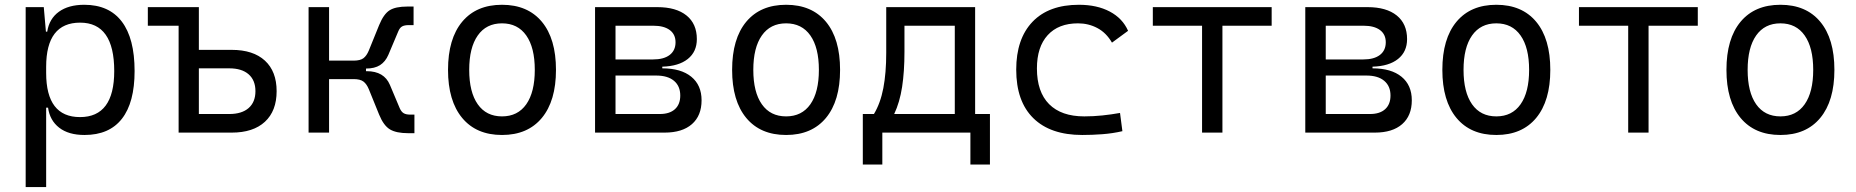

<svg xmlns="http://www.w3.org/2000/svg" viewBox="-20 -547 7657 792"><path d="M85.9 224.6V-517.6H160.6L169.4 -416.5H174.8Q183.1 -469.7 222.9 -498.5Q262.7 -527.3 327.6 -527.3Q429.7 -527.3 482.4 -458Q535.2 -388.7 535.2 -253.9Q535.2 -124 482.9 -57.1Q430.7 9.8 328.6 9.8Q262.7 9.8 224.1 -20.3Q185.5 -50.3 178.2 -103H170.4V224.6ZM170.4 -246.1Q170.4 -64 310.1 -64Q451.2 -64 451.2 -253.9Q451.2 -453.6 310.5 -453.6Q170.4 -453.6 170.4 -271.5Z M716.8 0V-440.9H589.8V-517.6H800.3V-341.3H936Q1024.4 -341.3 1072.8 -296.9Q1121.1 -252.4 1121.1 -170.9Q1121.1 -89.4 1072.8 -44.7Q1024.4 0 936 0ZM800.3 -76.7H925.8Q977.5 -76.7 1005.6 -101.3Q1033.7 -126 1033.7 -170.9Q1033.7 -215.8 1005.6 -240.5Q977.5 -265.1 925.8 -265.1H800.3Z M1252.9 0V-517.6H1337.4V-296.9H1438.5Q1466.3 -296.9 1479.5 -307.1Q1492.7 -317.4 1501.5 -338.9L1543.9 -443.4Q1562.5 -488.8 1586.9 -504.4Q1611.3 -520 1660.2 -520H1686V-443.4H1666Q1648.4 -443.4 1638.7 -438Q1628.9 -432.6 1622.6 -417L1582 -320.8Q1569.8 -292.5 1547.6 -278.3Q1525.4 -264.2 1489.7 -264.2V-253.4H1492.7Q1564.5 -253.4 1588.4 -196.8L1628.9 -100.6Q1635.7 -85.4 1645.5 -79.8Q1655.3 -74.2 1672.4 -74.2H1689.5V2.4H1663.6Q1614.7 2.4 1588.6 -13.2Q1562.5 -28.8 1543.9 -74.2L1501.5 -178.7Q1492.7 -200.2 1479.5 -210.4Q1466.3 -220.7 1438.5 -220.7H1337.4V0Z M2050.8 9.8Q1944.8 9.8 1886.5 -60.5Q1828.1 -130.9 1828.1 -258.8Q1828.1 -387.2 1886.5 -457.3Q1944.8 -527.3 2050.8 -527.3Q2156.7 -527.3 2215.1 -457.3Q2273.4 -387.2 2273.4 -258.8Q2273.4 -130.9 2215.1 -60.5Q2156.7 9.8 2050.8 9.8ZM2050.8 -66.9Q2115.7 -66.9 2150.9 -116.9Q2186 -167 2186 -258.8Q2186 -350.6 2150.9 -400.6Q2115.7 -450.7 2050.8 -450.7Q1985.8 -450.7 1950.7 -400.6Q1915.5 -350.6 1915.5 -258.8Q1915.5 -167 1950.7 -116.9Q1985.8 -66.9 2050.8 -66.9Z M2434.6 0V-517.6H2691.4Q2769 -517.6 2811.8 -483.2Q2854.5 -448.7 2854.5 -385.7Q2854.5 -333.5 2817.1 -303.7Q2779.8 -273.9 2711.9 -272V-265.1Q2789.1 -265.1 2831.5 -230.5Q2874 -195.8 2874 -133.3Q2874 -69.8 2834.2 -34.9Q2794.4 0 2721.7 0ZM2519 -76.7H2701.7Q2742.2 -76.7 2764.2 -96.7Q2786.1 -116.7 2786.1 -152.8Q2786.1 -191.9 2760.3 -213.6Q2734.4 -235.4 2686.5 -235.4H2519ZM2519 -301.8H2673.8Q2718.3 -301.8 2742.4 -320.3Q2766.6 -338.9 2766.6 -372.6Q2766.6 -405.3 2742.7 -423.1Q2718.8 -440.9 2675.3 -440.9H2519Z M3222.7 9.8Q3116.7 9.8 3058.3 -60.5Q3000 -130.9 3000 -258.8Q3000 -387.2 3058.3 -457.3Q3116.7 -527.3 3222.7 -527.3Q3328.6 -527.3 3387 -457.3Q3445.3 -387.2 3445.3 -258.8Q3445.3 -130.9 3387 -60.5Q3328.6 9.8 3222.7 9.8ZM3222.7 -66.9Q3287.6 -66.9 3322.8 -116.9Q3357.9 -167 3357.9 -258.8Q3357.9 -350.6 3322.8 -400.6Q3287.6 -450.7 3222.7 -450.7Q3157.7 -450.7 3122.6 -400.6Q3087.4 -350.6 3087.4 -258.8Q3087.4 -167 3122.6 -116.9Q3157.7 -66.9 3222.7 -66.9Z M3539.1 131.8V-76.7H3585Q3611.8 -121.1 3623.8 -183.6Q3635.7 -246.1 3635.7 -329.1V-517.6H4002.4V-76.7H4063.5V131.8H3982.9V0H3619.6V131.8ZM3918.5 -76.7V-440.9H3710.9V-332.5Q3710.9 -252 3701.2 -188.5Q3691.4 -125 3668.5 -76.7Z M4444.3 9.8Q4313 9.8 4242.4 -59.6Q4171.9 -128.9 4171.9 -259.8Q4171.9 -386.7 4239 -457Q4306.2 -527.3 4430.7 -527.3Q4504.9 -527.3 4557.9 -499.3Q4610.8 -471.2 4633.3 -419.9L4566.9 -371.1Q4543.5 -411.6 4506.8 -431.2Q4470.2 -450.7 4426.8 -450.7Q4346.2 -450.7 4301.8 -402.1Q4257.3 -353.5 4257.3 -264.6Q4257.3 -168 4307.6 -117.4Q4357.9 -66.9 4452.6 -66.9Q4490.2 -66.9 4527.3 -70.8Q4564.5 -74.7 4600.1 -81.1L4609.9 -5.9Q4569.8 3.4 4527.3 6.6Q4484.9 9.8 4444.3 9.8Z M4938.5 0V-440.9H4735.4V-517.6H5225.6V-440.9H5022.5V0Z M5364.3 0V-517.6H5621.1Q5698.7 -517.6 5741.5 -483.2Q5784.2 -448.7 5784.2 -385.7Q5784.2 -333.5 5746.8 -303.7Q5709.5 -273.9 5641.6 -272V-265.1Q5718.8 -265.1 5761.2 -230.5Q5803.7 -195.8 5803.7 -133.3Q5803.7 -69.8 5763.9 -34.9Q5724.1 0 5651.4 0ZM5448.7 -76.7H5631.3Q5671.9 -76.7 5693.8 -96.7Q5715.8 -116.7 5715.8 -152.8Q5715.8 -191.9 5689.9 -213.6Q5664.1 -235.4 5616.2 -235.4H5448.7ZM5448.7 -301.8H5603.5Q5647.9 -301.8 5672.1 -320.3Q5696.3 -338.9 5696.3 -372.6Q5696.3 -405.3 5672.4 -423.1Q5648.4 -440.9 5605 -440.9H5448.7Z M6152.3 9.8Q6046.4 9.8 5988 -60.5Q5929.7 -130.9 5929.7 -258.8Q5929.7 -387.2 5988 -457.3Q6046.4 -527.3 6152.3 -527.3Q6258.3 -527.3 6316.7 -457.3Q6375 -387.2 6375 -258.8Q6375 -130.9 6316.7 -60.5Q6258.3 9.8 6152.3 9.8ZM6152.3 -66.9Q6217.3 -66.9 6252.4 -116.9Q6287.6 -167 6287.6 -258.8Q6287.6 -350.6 6252.4 -400.6Q6217.3 -450.7 6152.3 -450.7Q6087.4 -450.7 6052.2 -400.6Q6017.1 -350.6 6017.1 -258.8Q6017.1 -167 6052.2 -116.9Q6087.4 -66.9 6152.3 -66.9Z M6696.3 0V-440.9H6493.2V-517.6H6983.4V-440.9H6780.3V0Z M7324.2 9.8Q7218.3 9.8 7159.9 -60.5Q7101.6 -130.9 7101.6 -258.8Q7101.6 -387.2 7159.9 -457.3Q7218.3 -527.3 7324.2 -527.3Q7430.2 -527.3 7488.5 -457.3Q7546.9 -387.2 7546.9 -258.8Q7546.9 -130.9 7488.5 -60.5Q7430.2 9.8 7324.2 9.8ZM7324.2 -66.9Q7389.2 -66.9 7424.3 -116.9Q7459.5 -167 7459.5 -258.8Q7459.5 -350.6 7424.3 -400.6Q7389.2 -450.7 7324.2 -450.7Q7259.3 -450.7 7224.1 -400.6Q7189 -350.6 7189 -258.8Q7189 -167 7224.1 -116.9Q7259.3 -66.9 7324.2 -66.9Z"/></svg>

Font: Cascadia Mono SemiLight
Style: Regular
Weight: 350
Monospace: yes
Designer: Aaron Bell
Foundry: Saja Typeworks
Version: Version 2404.023; ttfautohint (v1.8.4)